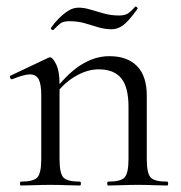

<svg xmlns="http://www.w3.org/2000/svg" viewBox="-20 -572 557 592"><path d="M313.6 0Q310.6 0 310.6 -6Q310.6 -12 313.6 -12Q352.6 -12 364.4 -25.3Q376.2 -38.6 376.2 -81V-243.4Q376.2 -303 353.9 -330.6Q331.6 -358.2 284 -358.2Q247.6 -358.2 209.7 -335.2Q171.8 -312.2 144.8 -271.8L140.6 -283.8Q185.2 -343.4 228.4 -371.1Q271.6 -398.8 317.2 -398.8Q372.4 -398.8 402.5 -368.2Q432.6 -337.6 432.6 -277V-81Q432.6 -38.6 444.1 -25.3Q455.6 -12 495.4 -12Q498.4 -12 498.4 -6Q498.4 0 495.4 0Q477.8 0 454.2 -1Q430.6 -2 404.8 -2Q379.2 -2 355.2 -1Q331.2 0 313.6 0ZM44.6 0Q41.6 0 41.6 -6Q41.6 -12 44.6 -12Q83.6 -12 95.4 -25.3Q107.2 -38.6 107.2 -81V-278.6Q107.2 -312 99.4 -327.3Q91.6 -342.6 72.2 -342.6Q62.4 -342.6 48.8 -338.7Q35.2 -334.8 17.8 -327.8Q13.8 -326.6 11.4 -331.8Q9 -337 12.6 -338.8L129.2 -394Q132 -395.2 134.6 -395.2Q142.4 -395.2 153 -374Q163.6 -352.8 163.6 -312.6V-81Q163.6 -38.6 175.1 -25.3Q186.6 -12 226.4 -12Q229.4 -12 229.4 -6Q229.4 0 226.4 0Q208.8 0 185.2 -1Q161.6 -2 135.8 -2Q110.2 -2 86.2 -1Q62.2 0 44.6 0ZM347.2 -524.2Q366.6 -524.2 377.1 -532.2Q387.6 -540.2 396.6 -551.2Q398.6 -553.2 402.1 -549.8Q405.6 -546.4 403.6 -544.2Q376.6 -506.4 359.7 -494.1Q342.8 -481.8 324.6 -481.8Q302.6 -481.8 282.1 -488.2Q261.6 -494.6 240.5 -500.6Q219.4 -506.6 194 -506.6Q173.6 -506.6 164.3 -498.4Q155 -490.2 144.6 -479.6Q142.6 -478.6 139.1 -481.2Q135.6 -483.8 137.6 -486.6Q145.6 -498.4 159 -512.6Q172.4 -526.8 188.6 -537.6Q204.8 -548.4 222.2 -548.4Q239.4 -548.4 259 -542.4Q278.6 -536.4 300.8 -530.3Q323 -524.2 347.2 -524.2Z"/></svg>

Font: Cormorant Light
Style: Regular
Weight: 300
Designer: Christian Thalmann (Catharsis Fonts)
Foundry: Catharsis Fonts
Version: Version 4.000